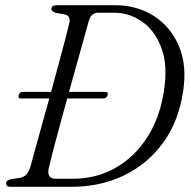

<svg xmlns="http://www.w3.org/2000/svg" viewBox="-20 -720 736 740"><path d="M3.5 -13.5Q3.5 -25.5 23.5 -29.5L56 -34.5Q70 -36.5 80 -45.8Q90 -55 97 -76.5Q103 -98.5 114.2 -139.5Q125.5 -180.5 140 -232.8Q154.5 -285 170 -340.5H61Q48.5 -340.5 52 -353.5Q55.5 -366 69 -366H177Q192 -421.5 206 -473.2Q220 -525 230.8 -566.2Q241.5 -607.5 247 -630.5Q254 -659.5 228 -664.5L196 -670.5Q178 -675 178 -685.5Q178 -700 199 -700H422.5Q507.5 -700 572.8 -658.5Q638 -617 669.8 -542Q701.5 -467 685.5 -366Q668 -251 608.2 -169.2Q548.5 -87.5 457.5 -43.8Q366.5 0 255 0H19.5Q3.5 0 3.5 -13.5ZM260.5 -31Q351 -31 424.8 -72.8Q498.5 -114.5 547.5 -190.8Q596.5 -267 612 -370.5Q627 -467 602.5 -534Q578 -601 528.5 -636Q479 -671 419.5 -671H358.5Q331 -671 322 -639Q316 -617 304.2 -574.5Q292.5 -532 277.2 -478Q262 -424 246 -366H385.5Q398.5 -366 395 -353.5Q391 -340.5 377.5 -340.5H239Q223.5 -283.5 208.8 -229.8Q194 -176 183.2 -134Q172.5 -92 167.5 -70Q160 -31 195 -31Z"/></svg>

Font: Fraunces 72pt Soft Light
Style: Italic
Weight: 300
Italic angle: -16°
Version: Version 1.000;[b76b70a41]